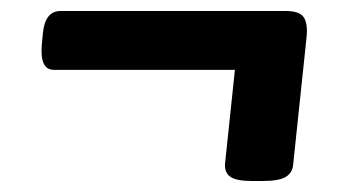

<svg xmlns="http://www.w3.org/2000/svg" viewBox="-20 -396 640 349"><path d="M438 -67Q410 -67 399 -74.5Q388 -82 389 -98L407 -269H78Q52 -269 56 -315L58 -336Q62 -376 90 -376H500Q525 -376 532.5 -364Q540 -352 537 -326L513 -98Q512 -82 499.5 -74.5Q487 -67 458 -67Z"/></svg>

Font: Asap Expanded Expanded Regular
Style: Bold Italic
Weight: 700
Width: 7
Italic angle: -6°
Designer: Pablo Cosgaya
Foundry: Omnibus-Type
Version: Version 3.001; ttfautohint (v1.8.4.7-5d5b)